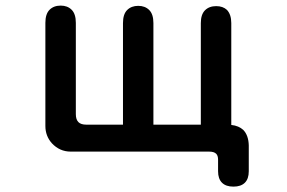

<svg xmlns="http://www.w3.org/2000/svg" viewBox="-20 -531 1040 696"><path d="M536.1 -447.3V-79.1H708V-447.3Q708 -478.5 723.1 -493.7Q738.3 -508.8 763.7 -508.8Q788.1 -508.8 802.7 -495.1Q818.4 -478.5 818.4 -447.3V-78.1Q845.7 -75.2 862.3 -59.6Q880.9 -40 881.8 -3.9V89.8Q881.8 117.2 867.7 131.3Q853.5 145.5 826.2 145.5Q798.8 145.5 784.7 131.3Q770.5 117.2 770.5 89.8V51.8Q770.5 49.8 770.5 47.9Q770.5 33.2 763.7 26.4Q755.9 18.6 738.3 18.6H236.3Q196.3 18.6 168 -11.7Q144.5 -38.1 144.5 -74.2V-448.2Q144.5 -480.5 159.7 -495.6Q174.8 -510.7 200.2 -510.7Q224.6 -510.7 239.7 -495.6Q254.9 -480.5 254.9 -448.2V-117.2Q254.9 -97.7 264.2 -88.4Q273.4 -79.1 293 -79.1H425.8V-447.3Q425.8 -479.5 440.9 -494.6Q456.1 -509.8 481 -509.8Q505.9 -509.8 521 -494.6Q536.1 -479.5 536.1 -447.3Z"/></svg>

Font: FakePearl
Style: SemiBold
Weight: 400
Version: Version 1.2